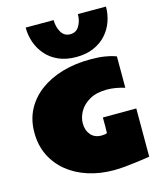

<svg xmlns="http://www.w3.org/2000/svg" viewBox="-161 -1260 1164 1392"><g transform="rotate(-15 421.0 -563.5)"><path d="M790 -9.8Q790 -9.8 762.5 -5.4Q734.9 -1 692.4 4.6Q649.9 10.3 603.5 14.6Q557.1 19 519 19Q414.6 19 325.4 -9.8Q236.3 -38.6 170.2 -92.8Q104 -147 67.4 -223.1Q30.8 -299.3 30.8 -394Q30.8 -488.8 70.3 -564.2Q109.9 -639.6 181.2 -692.6Q252.4 -745.6 348.9 -773.7Q445.3 -801.8 559.1 -801.8Q623.5 -801.8 666 -794.7Q708.5 -787.6 729.7 -780.3Q751 -772.9 752 -772.9V-537.1Q680.2 -559.1 619.1 -559.1Q541 -559.1 489.5 -530Q438 -501 412.6 -456.8Q387.2 -412.6 387.2 -367.2Q387.2 -314.5 416.3 -280.8Q445.3 -247.1 496.1 -247.1Q507.3 -247.1 518.6 -248.8Q529.8 -250.5 538.1 -253.9Q539.1 -272 539.1 -300.5Q539.1 -329.1 539.1 -371.1Q632.8 -371.1 684.3 -371.3Q735.8 -371.6 758.3 -371.6Q780.8 -371.6 785.4 -371.8Q790 -372.1 790 -372.1ZM769 -1142.1Q769 -1084.5 750.2 -1031Q731.4 -977.5 693.6 -935.5Q655.8 -893.6 599.4 -868.9Q543 -844.2 467.8 -844.2Q392.6 -844.2 336.2 -869.1Q279.8 -894 242.2 -936.8Q204.6 -979.5 185.8 -1033.4Q167 -1087.4 167 -1145.5H377Q377 -1093.8 400.1 -1054.4Q423.3 -1015.1 467.8 -1015.1Q512.7 -1015.1 535.4 -1053.5Q558.1 -1091.8 558.1 -1142.1Z"/></g></svg>

Font: Rammetto One
Style: Regular
Weight: 400
Designer: Vernon Adams
Foundry: Vernon Adams
Version: Version 1.100; ttfautohint (v1.8.4.7-5d5b)